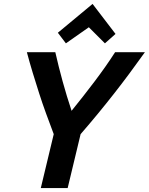

<svg xmlns="http://www.w3.org/2000/svg" viewBox="-20 -959 759 979"><path d="M188 0 254 -275Q234 -328 215 -380Q196 -432 179.5 -483.5Q163 -535 147 -587.5Q131 -640 117 -693H262Q279 -618 299.5 -543.5Q320 -469 345 -394Q375 -431 404 -468Q433 -505 461 -542Q489 -579 515.5 -616.5Q542 -654 567 -693H719Q679 -637 640 -584.5Q601 -532 561 -481Q521 -430 479 -379Q437 -328 391 -275L325 0ZM316 -738 275 -792 452 -939 569 -786 515 -738 433 -820Z"/></svg>

Font: Ubuntu Sans
Style: Bold Italic
Weight: 700
Italic angle: -13.5°
Designer: Dalton Maag Ltd
Foundry: Dalton Maag Ltd
Version: Version 1.006